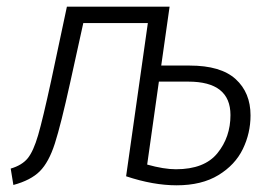

<svg xmlns="http://www.w3.org/2000/svg" viewBox="-20 -543 816 574"><path d="M729 -198Q729 -145 706 -97.5Q683 -50 633 -19.5Q583 11 508 11Q438 11 357 -16L422 -474H229L190 -297Q162 -170 144 -114Q126 -58 99 -31Q72 -4 20 10L12 -39Q46 -49 63 -70Q80 -91 94 -139Q108 -187 133 -302L180 -523H487L462 -347H547Q640 -347 684.5 -306.5Q729 -266 729 -198ZM669 -199Q669 -299 543 -299H455L420 -51Q470 -37 506 -37Q591 -37 630 -85Q669 -133 669 -199Z"/></svg>

Font: FiraGO Light
Style: Italic
Weight: 300
Italic angle: -8°
Designer: bBox Type GmbH
Foundry: bBox Type GmbH
Version: Version 1.001